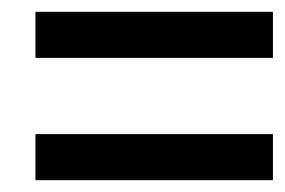

<svg xmlns="http://www.w3.org/2000/svg" viewBox="-20 -386 482 325"><path d="M40 -288V-366H442V-288ZM40 -81V-159H442V-81Z"/></svg>

Font: Smooch Sans Black
Style: Regular
Weight: 900
Designer: Robert E. Leuschke
Foundry: Robert E. Leuschke
Version: Version 1.010; ttfautohint (v1.8.3)